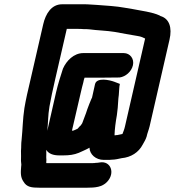

<svg xmlns="http://www.w3.org/2000/svg" viewBox="-20 -684 817 897"><path d="M465 63H481C488 63 496 63 503 62C518 62 534 58 548 55C592 51 628 28 647 -9C654 -21 661 -33 665 -46C668 -61 675 -77 679 -94L772 -499C785 -555 771 -597 730 -609L725 -612C690 -628 643 -633 598 -642L562 -648C525 -655 474 -658 433 -661L401 -663C390 -664 380 -664 370 -664H270C220 -664 193 -619 182 -571L122 -310C110 -260 101 -220 94 -179C86 -127 86 -79 81 -32C78 -10 80 1 78 21C79 36 78 54 78 68C78 77 81 84 79 92C76 125 76 145 90 165C105 190 126 193 166 193H386C425 193 457 190 480 166C520 124 497 66 446 75C440 76 433 77 426 77C422 78 418 78 413 78H197C196 77 196 77 196 76C197 67 197 59 196 51C197 39 196 29 196 16C207 34 228 42 257 42H275C304 42 326 39 348 30L368 21C379 16 388 12 398 6C399 37 427 63 465 63ZM558 -436H369C325 -436 290 -400 274 -363C264 -332 251 -292 242 -253L201 -73C205 -110 204 -145 211 -186C218 -224 226 -263 237 -310L292 -549H344C353 -549 361 -549 370 -548C379 -548 388 -548 397 -547C432 -542 479 -541 515 -535C551 -528 587 -522 622 -516C641 -513 644 -510 658 -504L564 -94C561 -80 556 -68 552 -58L533 -54C530 -53 528 -53 525 -53C522 -52 518 -52 515 -52C516 -82 520 -112 526 -146L530 -180C532 -199 532 -221 535 -240C537 -256 536 -276 540 -292L514 -302C493 -310 432 -324 424 -291L410 -228C410 -227 409 -225 407 -222C400 -207 394 -189 388 -174L382 -156C377 -141 369 -123 364 -108C362 -104 359 -102 358 -99C353 -94 347 -89 343 -83C336 -80 332 -77 323 -74H319C318 -73 317 -73 316 -73L358 -254C362 -270 365 -285 369 -298C371 -307 372 -314 375 -321H438L539 -322C567 -326 594 -349 601 -379C608 -409 588 -436 558 -436Z"/></svg>

Font: Electronic
Style: UltHvIt
Weight: 900
Version: Version 1.011